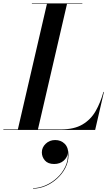

<svg xmlns="http://www.w3.org/2000/svg" viewBox="-66 -770 666 1138"><path d="M182 133Q182 103.8 205 81.9Q228 60 261 60Q294.8 60 317.4 82.1Q340 104.2 340 150Q340 189 321.8 224.6Q303.6 260.1 273.2 287.9Q242.9 315.8 205.6 331.9Q168.2 348 130 348V345Q165.6 345 203 329Q240.4 313 271.6 284.5Q302.9 256 320.9 218.2Q339 180.5 336 137Q333.8 162.5 311.6 182.2Q289.5 202 255 202Q218.2 202 200.1 181Q182 160 182 133ZM498 0H-46V-3H39.8L212.2 -747H123V-750H422V-747H331.2L158.8 -3H295Q373.5 -3 422.7 -32.1Q471.9 -61.1 500.7 -111.3Q529.5 -161.5 547 -225H550Z"/></svg>

Font: Bodoni* 72 Medium
Style: Italic
Weight: 500
Italic angle: -13°
Version: Version 1.002; ttfautohint (v0.97) -l 8 -r 50 -G 200 -x 14 -